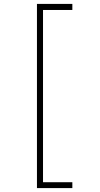

<svg xmlns="http://www.w3.org/2000/svg" viewBox="-20 -804 512 982"><path d="M169 158V-784H350V-753H200V128H350V158Z"/></svg>

Font: Panamera Thin
Style: Regular
Weight: 100
Designer: Bastien Sozeau
Foundry: NBR — Bastien Sozeau
Version: Version 3.003;gftools[0.9.33]